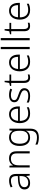

<svg xmlns="http://www.w3.org/2000/svg" viewBox="1981 -2874 1040 5042"><g transform="rotate(-90 2501.0 -353.0)"><path d="M276 -634C212 -634 151 -616 101 -592L119 -546C170 -571 219 -586 274 -586C355 -586 398 -547 398 -442V-405L301 -400C135 -393 47 -338 47 -232C47 -136 110 -83 212 -83C311 -83 360 -123 398 -183H401L411 -93H454V-451C454 -578 396 -634 276 -634ZM308 -358 398 -362V-310C397 -198 333 -131 222 -131C150 -131 107 -166 107 -232C107 -312 173 -352 308 -358Z M862 -635C772 -635 711 -592 682 -533H678L670 -625H624V-93H681V-383C681 -518 739 -586 856 -586C945 -586 993 -539 993 -437V-93H1049V-441C1049 -575 983 -635 862 -635Z M1415 -635C1269 -635 1189 -527 1189 -355C1189 -180 1271 -83 1408 -83C1494 -83 1556 -118 1586 -187H1589C1588 -162 1587 -132 1587 -104V-73C1587 32 1533 98 1416 98C1340 98 1274 81 1224 56V111C1274 133 1334 147 1414 147C1576 147 1643 64 1643 -76V-625H1597L1589 -544H1585C1551 -601 1498 -635 1415 -635ZM1421 -586C1542 -586 1587 -509 1587 -374V-339C1587 -220 1547 -132 1415 -132C1307 -132 1248 -210 1248 -354C1248 -501 1306 -586 1421 -586Z M2021 -635C1873 -635 1788 -517 1788 -355C1788 -188 1876 -83 2036 -83C2104 -83 2152 -94 2205 -117V-169C2146 -143 2104 -133 2038 -133C1916 -133 1848 -211 1847 -352H2227V-391C2227 -533 2157 -635 2021 -635ZM2020 -587C2121 -587 2168 -511 2168 -399H1849C1859 -520 1922 -587 2020 -587Z M2706 -234C2706 -328 2631 -357 2536 -390C2444 -422 2392 -438 2392 -501C2392 -557 2441 -587 2525 -587C2578 -587 2632 -573 2673 -555L2694 -602C2648 -622 2592 -635 2528 -635C2412 -635 2337 -585 2337 -499C2337 -406 2405 -380 2504 -346C2600 -313 2650 -289 2650 -230C2650 -169 2606 -131 2501 -131C2438 -131 2376 -149 2329 -172V-117C2368 -98 2426 -83 2500 -83C2631 -83 2706 -138 2706 -234Z M2990 -132C2929 -132 2901 -170 2901 -244V-579H3064V-625H2901V-752H2864L2844 -630L2765 -611V-579H2844V-241C2844 -130 2894 -83 2983 -83C3016 -83 3047 -90 3067 -98V-144C3048 -137 3020 -132 2990 -132Z M3382 -635C3234 -635 3149 -517 3149 -355C3149 -188 3237 -83 3397 -83C3465 -83 3513 -94 3566 -117V-169C3507 -143 3465 -133 3399 -133C3277 -133 3209 -211 3208 -352H3588V-391C3588 -533 3518 -635 3382 -635ZM3381 -587C3482 -587 3529 -511 3529 -399H3210C3220 -520 3283 -587 3381 -587Z M3789 -93V-853H3732V-93Z M4022 -93V-853H3965V-93Z M4348 -132C4287 -132 4259 -170 4259 -244V-579H4422V-625H4259V-752H4222L4202 -630L4123 -611V-579H4202V-241C4202 -130 4252 -83 4341 -83C4374 -83 4405 -90 4425 -98V-144C4406 -137 4378 -132 4348 -132Z M4740 -635C4592 -635 4507 -517 4507 -355C4507 -188 4595 -83 4755 -83C4823 -83 4871 -94 4924 -117V-169C4865 -143 4823 -133 4757 -133C4635 -133 4567 -211 4566 -352H4946V-391C4946 -533 4876 -635 4740 -635ZM4739 -587C4840 -587 4887 -511 4887 -399H4568C4578 -520 4641 -587 4739 -587Z"/></g></svg>

Font: Noto Sans Telugu UI Light
Style: Regular
Weight: 300
Designer: Jelle Bosma - Monotype Design Team
Foundry: Monotype Imaging Inc.
Version: Version 2.005